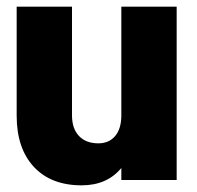

<svg xmlns="http://www.w3.org/2000/svg" viewBox="-20 -540 590 576"><path d="M344 -520H510V0H344V-36Q301 16 225 16Q133 16 81.5 -39.5Q30 -95 30 -193V-520H196V-194Q196 -154 217 -132Q238 -110 275 -110Q307 -110 325.5 -132Q344 -154 344 -194Z"/></svg>

Font: Akshar
Style: Bold
Weight: 700
Designer: Tall Chai
Foundry: Tall Chai
Version: Version 1.000